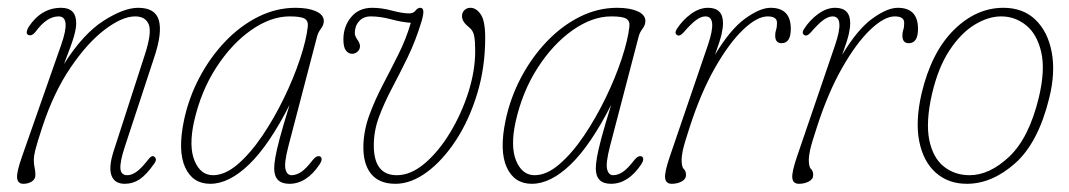

<svg xmlns="http://www.w3.org/2000/svg" viewBox="-20 -452 2673 480"><path d="M50 -365Q46 -367.5 47 -373.2Q48 -379 51.5 -384.5Q83 -432.5 133 -432.5Q170.5 -432.5 170.5 -394Q170.5 -381 165 -361.5Q159.5 -342 140 -292Q187.5 -367 238.5 -399.8Q289.5 -432.5 325.5 -432.5Q368.5 -432.5 377.2 -401Q386 -369.5 365.5 -308.5L292 -85Q280 -48.5 281 -31.2Q282 -14 298.5 -14Q308.5 -14 320.5 -22Q332.5 -30 350.5 -53Q360 -65.5 366 -60Q373.5 -54 366 -43.5Q346 -15 329.2 -3.8Q312.5 7.5 292 7.5Q266.5 7.5 258.8 -13Q251 -33.5 264 -74L342 -315Q360 -370 352 -390.5Q344 -411 318 -411Q285.5 -411 242 -378Q198.5 -345 156.5 -283.2Q114.5 -221.5 86 -135Q72 -92.5 68.2 -76.8Q64.5 -61 64.5 -53Q64.5 -41 66.5 -32.8Q68.5 -24.5 68.5 -14.5Q68.5 -4 59.5 1.8Q50.5 7.5 38.5 7.5Q24.5 7.5 22.8 -6.8Q21 -21 35 -60.5L133 -340Q158 -411 126.5 -411Q97.5 -411 70 -374Q59.5 -360 50 -365Z M701 -86.5Q690 -44 693.8 -29Q697.5 -14 709 -14Q720.5 -14 732.8 -22Q745 -30 761.5 -51.5Q772 -65 781 -60.5Q788 -55 779 -41Q746.5 7.5 703.5 7.5Q665.5 7.5 665.5 -31Q665.5 -41 668.2 -57.8Q671 -74.5 679.2 -105.8Q687.5 -137 704 -190Q653 -89.5 602.8 -41Q552.5 7.5 505.5 7.5Q461.5 7.5 442.8 -33.8Q424 -75 440 -151.5Q452 -208 478.8 -258.5Q505.5 -309 543 -348.2Q580.5 -387.5 625.5 -410Q670.5 -432.5 719 -432.5Q750 -432.5 769.5 -424Q789 -415.5 789.5 -400Q789.5 -389.5 782.2 -380Q775 -370.5 772.5 -360ZM465 -147.5Q451.5 -85.5 466.5 -49.8Q481.5 -14 512.5 -14Q542.5 -14 574.2 -41.2Q606 -68.5 635.8 -112.5Q665.5 -156.5 690 -207Q714.5 -257.5 730.2 -305Q746 -352.5 749.5 -386Q751 -399.5 741.8 -405.2Q732.5 -411 704 -411Q657 -411 608 -376.8Q559 -342.5 520.5 -283Q482 -223.5 465 -147.5Z M1193 -357.5Q1193 -283.5 1173 -217.8Q1153 -152 1119.8 -101.2Q1086.5 -50.5 1047 -21.5Q1007.5 7.5 968.5 7.5Q927.5 7.5 907.2 -18Q887 -43.5 888.5 -90.5Q890 -128.5 904 -166Q918 -203.5 937.5 -240.8Q957 -278 976.2 -316.5Q995.5 -355 1007 -395Q984.5 -396.5 957.5 -403.8Q930.5 -411 907 -411Q888.5 -411 877.8 -399Q867 -387 867 -369.5Q867 -362 874 -352Q876.5 -348.5 878.2 -344.5Q880 -340.5 880 -336.5Q880 -328.5 874 -323Q868 -317.5 860 -317.5Q851.5 -317.5 845 -325.5Q838.5 -333.5 838.5 -353.5Q838.5 -386 857.8 -409.2Q877 -432.5 910.5 -432.5Q934 -432.5 960 -425.5Q986 -418.5 1003 -418.5Q1013.5 -418.5 1018.8 -425.5Q1024 -432.5 1031 -432.5Q1037 -432.5 1038.2 -425.2Q1039.5 -418 1034 -399Q1019 -349.5 998.8 -308Q978.5 -266.5 959.2 -230Q940 -193.5 927.2 -159Q914.5 -124.5 914.5 -88.5Q914.5 -14 972 -14Q1007 -14 1041.8 -43.5Q1076.5 -73 1105 -120Q1133.5 -167 1150.8 -221Q1168 -275 1168 -324.5Q1168 -348.5 1165.5 -361.8Q1163 -375 1154.5 -382Q1143.5 -391 1139.2 -397.8Q1135 -404.5 1135 -412Q1135 -420.5 1141 -426.5Q1147 -432.5 1156 -432.5Q1170.5 -432.5 1181.8 -416.2Q1193 -400 1193 -357.5Z M1505 -86.5Q1494 -44 1497.8 -29Q1501.5 -14 1513 -14Q1524.5 -14 1536.8 -22Q1549 -30 1565.5 -51.5Q1576 -65 1585 -60.5Q1592 -55 1583 -41Q1550.5 7.5 1507.5 7.5Q1469.5 7.5 1469.5 -31Q1469.5 -41 1472.2 -57.8Q1475 -74.5 1483.2 -105.8Q1491.5 -137 1508 -190Q1457 -89.5 1406.8 -41Q1356.5 7.5 1309.5 7.5Q1265.5 7.5 1246.8 -33.8Q1228 -75 1244 -151.5Q1256 -208 1282.8 -258.5Q1309.5 -309 1347 -348.2Q1384.5 -387.5 1429.5 -410Q1474.5 -432.5 1523 -432.5Q1554 -432.5 1573.5 -424Q1593 -415.5 1593.5 -400Q1593.5 -389.5 1586.2 -380Q1579 -370.5 1576.5 -360ZM1269 -147.5Q1255.5 -85.5 1270.5 -49.8Q1285.5 -14 1316.5 -14Q1346.5 -14 1378.2 -41.2Q1410 -68.5 1439.8 -112.5Q1469.5 -156.5 1494 -207Q1518.5 -257.5 1534.2 -305Q1550 -352.5 1553.5 -386Q1555 -399.5 1545.8 -405.2Q1536.5 -411 1508 -411Q1461 -411 1412 -376.8Q1363 -342.5 1324.5 -283Q1286 -223.5 1269 -147.5Z M1672.5 -364.5Q1665.5 -369 1672 -379.5Q1686.5 -402 1707.5 -417.2Q1728.5 -432.5 1750 -432.5Q1787.5 -432.5 1787.5 -394Q1787.5 -382.5 1784 -366.8Q1780.5 -351 1767.5 -315Q1805.5 -378.5 1842.8 -405.5Q1880 -432.5 1906.5 -432.5Q1957 -432.5 1957 -380Q1957 -344 1934 -344Q1918 -344 1918 -363Q1918 -371 1920.2 -377.5Q1922.5 -384 1922.5 -395Q1922.5 -411 1899 -411Q1872.5 -411 1837.5 -377.5Q1802.5 -344 1767.2 -282Q1732 -220 1704.5 -135Q1690.5 -92.5 1687.2 -76.8Q1684 -61 1684 -53Q1684 -34.5 1689.5 -29.5Q1695 -24.5 1695 -14.5Q1695 -4 1684 1.8Q1673 7.5 1659.5 7.5Q1644.5 7.5 1642.8 -6.8Q1641 -21 1654.5 -60.5L1750 -340Q1774 -411 1743.5 -411Q1733 -411 1720.5 -402Q1708 -393 1688.5 -370.5Q1679 -360 1672.5 -364.5Z M1990.5 -364.5Q1983.5 -369 1990 -379.5Q2004.5 -402 2025.5 -417.2Q2046.5 -432.5 2068 -432.5Q2105.5 -432.5 2105.5 -394Q2105.5 -382.5 2102 -366.8Q2098.5 -351 2085.5 -315Q2123.5 -378.5 2160.8 -405.5Q2198 -432.5 2224.5 -432.5Q2275 -432.5 2275 -380Q2275 -344 2252 -344Q2236 -344 2236 -363Q2236 -371 2238.2 -377.5Q2240.5 -384 2240.5 -395Q2240.5 -411 2217 -411Q2190.5 -411 2155.5 -377.5Q2120.5 -344 2085.2 -282Q2050 -220 2022.5 -135Q2008.5 -92.5 2005.2 -76.8Q2002 -61 2002 -53Q2002 -34.5 2007.5 -29.5Q2013 -24.5 2013 -14.5Q2013 -4 2002 1.8Q1991 7.5 1977.5 7.5Q1962.5 7.5 1960.8 -6.8Q1959 -21 1972.5 -60.5L2068 -340Q2092 -411 2061.5 -411Q2051 -411 2038.5 -402Q2026 -393 2006.5 -370.5Q1997 -360 1990.5 -364.5Z M2488.5 -432.5Q2537.5 -432.5 2568.5 -402.8Q2599.5 -373 2609.2 -322Q2619 -271 2603 -206.5Q2575.5 -95 2517.8 -43.8Q2460 7.5 2397 7.5Q2351 7.5 2319.8 -20Q2288.5 -47.5 2278.2 -98.2Q2268 -149 2284 -218.5Q2308.5 -321.5 2364.5 -377Q2420.5 -432.5 2488.5 -432.5ZM2404 -14Q2454 -14 2503.2 -60.5Q2552.5 -107 2577 -208Q2593.5 -277 2583 -322Q2572.5 -367 2545 -389Q2517.5 -411 2483 -411Q2450.5 -411 2416.2 -390Q2382 -369 2353.8 -326.2Q2325.5 -283.5 2310 -217Q2294 -147 2303.2 -102Q2312.5 -57 2339.8 -35.5Q2367 -14 2404 -14Z"/></svg>

Font: Fraunces 144pt S100 Thin
Style: Italic
Weight: 100
Italic angle: -16°
Version: Version 1.000; ttfautohint (v1.8.3)